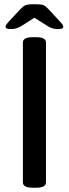

<svg xmlns="http://www.w3.org/2000/svg" viewBox="-20 -876 323 898"><path d="M33 -740Q17 -740 11.5 -743Q6 -746 6 -750Q6 -754 8.5 -759Q11 -764 22 -776L75 -833Q87 -846 98 -851Q109 -856 131 -856H151Q174 -856 184 -851.5Q194 -847 207 -833L258 -778Q271 -764 273.5 -759Q276 -754 276 -750Q276 -746 270.5 -743Q265 -740 249 -740Q225 -740 203 -754L141 -793L81 -755Q57 -740 33 -740ZM133 2Q87 2 87 -23V-677Q87 -702 133 -702H149Q195 -702 195 -677V-23Q195 2 149 2Z"/></svg>

Font: Asap Medium
Style: Regular
Weight: 500
Designer: Pablo Cosgaya
Foundry: Omnibus-Type
Version: Version 3.001; ttfautohint (v1.8.3)